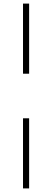

<svg xmlns="http://www.w3.org/2000/svg" viewBox="-20 -828 290 1068"><path d="M108 -418V-808H142V-418ZM108 220V-170H142V220Z"/></svg>

Font: Encode Sans Exp Th
Style: Regular
Weight: 100
Width: 7
Designer: Multiple Designers
Foundry: Impallari Type
Version: Version 3.002; ttfautohint (v1.8.3) -l 8 -r 50 -G 200 -x 14 